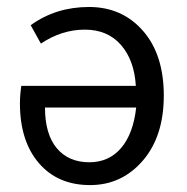

<svg xmlns="http://www.w3.org/2000/svg" viewBox="-20 -518 536 550"><path d="M237.8 12.2Q145.5 12.2 91.3 -50.8Q37.1 -113.8 37.1 -222.2Q37.1 -245.6 41 -272H369.1Q364.7 -345.7 326.4 -389.4Q288.1 -433.1 223.1 -433.1Q156.7 -433.1 97.2 -393.1L67.9 -445.8Q140.1 -498 234.9 -498Q329.6 -498 389.4 -429.9Q449.2 -361.8 449.2 -244.1Q449.2 -127.4 388.9 -57.6Q328.6 12.2 237.8 12.2ZM235.8 -53.2Q292 -53.2 326.9 -94Q361.8 -134.8 370.1 -210H108.9Q108.9 -133.8 142.6 -93.5Q176.3 -53.2 235.8 -53.2Z"/></svg>

Font: Source Sans Pro
Style: Regular
Weight: 400
Designer: Paul D. Hunt
Foundry: Adobe Systems Incorporated
Version: Version 3.006;hotconv 1.0.111;makeotfexe 2.5.65597